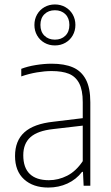

<svg xmlns="http://www.w3.org/2000/svg" viewBox="-20 -834 498 862"><path d="M385.5 -375V0H355.5L352.5 -62.5H348.5Q322.5 -28.5 283 -10.2Q243.5 8 197 8Q128.5 8 88 -29Q47.5 -66 47.5 -133.5Q47.5 -202 89.5 -240Q131.5 -278 219.5 -287.5L351.5 -303.5V-375.5Q351.5 -429.5 335.5 -460Q319.5 -490.5 289.2 -502.8Q259 -515 211.5 -515Q181 -515 145.5 -509Q110 -503 75.5 -491V-525Q104 -536 141 -542Q178 -548 212 -548Q269.5 -548 307.5 -531.5Q345.5 -515 365.5 -477Q385.5 -439 385.5 -375ZM351.5 -110.5V-270L218.5 -254.5Q149 -247 116.8 -218.2Q84.5 -189.5 84.5 -137Q84.5 -81 113.8 -53Q143 -25 199.5 -25Q242 -25 281.8 -45.2Q321.5 -65.5 351.5 -110.5ZM134.5 -722Q134.5 -748 146.5 -769Q158.5 -790 179.5 -802Q200.5 -814 226.5 -814Q252.5 -814 273.5 -802Q294.5 -790 306.5 -769Q318.5 -748 318.5 -722Q318.5 -696 306.5 -675Q294.5 -654 273.5 -642Q252.5 -630 226.5 -630Q200.5 -630 179.5 -642Q158.5 -654 146.5 -675Q134.5 -696 134.5 -722ZM291.5 -722Q291.5 -752.5 273.5 -770.2Q255.5 -788 226.5 -788Q197.5 -788 179.5 -770.2Q161.5 -752.5 161.5 -722Q161.5 -691.5 179.5 -673.8Q197.5 -656 226.5 -656Q255.5 -656 273.5 -673.8Q291.5 -691.5 291.5 -722Z"/></svg>

Font: Encode Sans Semi Condensed Thin
Style: Regular
Weight: 250
Width: 4
Designer: Multiple Designers
Foundry: Impallari Type
Version: Version 2.000